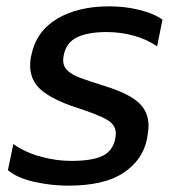

<svg xmlns="http://www.w3.org/2000/svg" viewBox="-20 -570 551 605"><path d="M5 -34 22 -116Q59 -90 108 -76.5Q157 -63 204 -63Q270 -63 302.5 -78.5Q335 -94 343 -132Q345 -144 345 -149Q345 -176 318.5 -192Q292 -208 218 -232Q148 -255 111.5 -285Q75 -315 75 -364Q75 -381 79 -397Q94 -471 159.5 -510.5Q225 -550 324 -550Q375 -550 420.5 -538.5Q466 -527 492 -508L475 -424Q445 -445 403.5 -457Q362 -469 316 -469Q257 -469 223 -452.5Q189 -436 181 -397Q179 -385 179 -381Q179 -360 193.5 -347Q208 -334 232 -325Q256 -316 313 -298Q386 -275 417 -246.5Q448 -218 448 -174Q448 -158 443 -131Q429 -65 368.5 -25Q308 15 195 15Q140 15 86 2.5Q32 -10 5 -34Z"/></svg>

Font: Prompt
Style: Italic
Weight: 400
Italic angle: -12°
Designer: Katatrad Team
Foundry: CadsonDemak
Version: Version 1.001